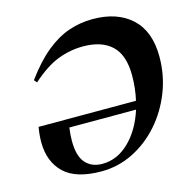

<svg xmlns="http://www.w3.org/2000/svg" viewBox="-108 -833 938 952"><g transform="rotate(-15 361.0 -357.5)"><path d="M53 -281H553Q567 -342 567 -408Q567 -512 515.8 -560.8Q464.5 -609.5 368.5 -609.5Q302 -609.5 238.8 -585.2Q175.5 -561 103 -496L90.5 -510.5Q150 -592 208.5 -639.8Q267 -687.5 326.5 -707.8Q386 -728 449 -728Q576 -728 649 -660.2Q722 -592.5 722 -462.5Q722 -367 688.2 -281.2Q654.5 -195.5 595.8 -129.2Q537 -63 460.5 -25Q384 13 298.5 13Q168 13 107 -45.2Q46 -103.5 46 -205Q46 -240.5 53 -281ZM194.5 -171Q194.5 -93 225.8 -57.5Q257 -22 312 -22Q388.5 -22 449.8 -81.5Q511 -141 542 -238.5H199.5Q194.5 -202.5 194.5 -171Z"/></g></svg>

Font: Newsreader 72pt
Style: Bold Italic
Weight: 700
Italic angle: -17°
Designer: Hugues Gentile
Foundry: Production Type
Version: Version 1.003; ttfautohint (v1.8.3)